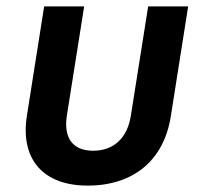

<svg xmlns="http://www.w3.org/2000/svg" viewBox="-20 -570 640 600"><path d="M254 10C398 10 493 -70 514 -208L568 -550H443L389 -209C378 -138 335 -99 271 -99C208 -99 178 -138 189 -209L243 -550H118L64 -208C43 -73 114 10 254 10Z"/></svg>

Font: JetBrains Mono
Style: Bold Italic
Weight: 558
Italic angle: -9°
Monospace: yes
Designer: Philipp Nurullin, Konstantin Bulenkov
Foundry: JetBrains
Version: Version 2.305